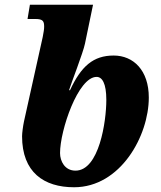

<svg xmlns="http://www.w3.org/2000/svg" viewBox="-20 -780 677 809"><path d="M292 9C488 9 607 -208 607 -369C607 -484 542 -546 459 -546C373 -546 322 -501 275 -400H271C280 -430 330 -557 338 -596L372 -760H106L96 -700H129C162 -700 166 -690 166 -667C166 -657 164 -645 160 -624L81 -268C77 -249 73 -219 73 -206C73 -54 165 9 292 9ZM298 -61C253 -61 233 -101 233 -135C233 -231 309 -456 387 -456C410 -456 428 -430 428 -359C428 -269 398 -61 298 -61Z"/></svg>

Font: Noto Serif SemiCondensed Black
Style: Italic
Weight: 900
Width: 4
Italic angle: -12°
Designer: Monotype Design Team
Foundry: Monotype Imaging Inc.
Version: Version 2.014